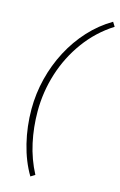

<svg xmlns="http://www.w3.org/2000/svg" viewBox="-137 -801 648 1034"><g transform="rotate(15 187.0 -284.0)"><path d="M144 176Q101 104 78.5 12Q56 -80 56 -176Q56 -263 77 -347Q98 -431 137.5 -506Q177 -581 233 -642Q289 -703 359 -744L374 -720Q283 -662 219.5 -575Q156 -488 123.5 -385Q91 -282 91 -174Q91 -85 109.5 0Q128 85 168 161Z"/></g></svg>

Font: Kantumruy Pro ExtraLight
Style: Italic
Weight: 250
Italic angle: -13°
Version: Version 1.002